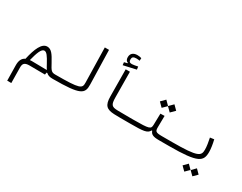

<svg xmlns="http://www.w3.org/2000/svg" viewBox="-116 -1504 3162 2506"><g transform="rotate(30 1465.0 -250.5)"><path d="M77.1 319.3H138.7L135.7 90.3C134.8 29.3 153.3 2 231.9 2C288.6 2 391.1 3.4 463.9 3.9L469.2 -28.8L480.5 -29.3C504.9 -5.9 532.7 2 580.1 2C603.5 2 616.2 -5.9 616.2 -32.2C616.2 -53.7 607.4 -63 585.9 -63C523.4 -63 513.7 -75.7 460.9 -174.8C406.7 -274.4 371.1 -328.1 309.1 -328.1C227.1 -328.1 177.7 -213.9 140.6 -47.4C91.8 -25.4 71.8 21.5 73.2 92.8ZM455.6 -59.6C391.6 -61.5 293.5 -63 227.5 -63C217.3 -63 207.5 -62.5 198.7 -61.5C229.5 -182.6 258.3 -263.2 302.7 -263.2C336.4 -263.2 365.7 -220.7 414.1 -131.3C430.2 -101.6 442.9 -78.1 455.6 -59.6Z M580.1 2C1000.5 2 1043.9 -39.1 1040 -180.7L1026.9 -693.4H963.4L975.1 -169.4C977.1 -81.1 954.1 -63 585.9 -63C566.4 -63 552.7 -56.2 552.7 -31.2C552.7 -8.8 561 2 580.1 2Z M1752 2C1769 2 1778.3 -12.2 1778.3 -35.2C1778.3 -52.7 1770.5 -63 1757.8 -63C1739.7 -63 1723.1 -63 1707 -63C1631.3 -63 1573.7 -63 1519.5 -64.5C1431.2 -66.9 1410.2 -85 1409.2 -197.3L1405.8 -582.5H1342.3L1345.7 -175.3C1346.7 -41 1390.1 -5.9 1503.9 0C1562 2.4 1627.4 2 1697.3 2C1715.3 2 1733.4 2 1752 2ZM1280.8 -608.9 1471.2 -651.9 1465.3 -695.3C1435.1 -689.5 1399.4 -681.2 1377.9 -681.2C1344.7 -681.2 1331.1 -692.9 1331.1 -727.5C1331.1 -759.3 1347.2 -775.4 1393.6 -775.4C1411.1 -775.4 1426.8 -772.9 1443.4 -770.5L1445.8 -810.1C1427.2 -816.4 1408.2 -819.8 1384.3 -819.8C1323.7 -819.8 1286.1 -790 1286.1 -733.9C1286.1 -699.7 1298.3 -678.7 1324.2 -669.9V-663.6L1275.9 -651.4Z M1752 2C1941.4 2 2004.4 -2.4 2034.2 -60.5H2043C2059.1 -15.1 2091.3 2 2179.2 2H2337.9C2361.3 2 2377 -4.9 2377 -33.2C2377 -55.2 2368.7 -63 2343.8 -63H2190.4C2088.4 -63 2083.5 -78.1 2083.5 -142.6L2085.9 -309.6L2023.9 -307.6L2020 -137.7C2018.6 -71.8 2002 -63 1757.8 -63ZM2121.6 -381.3 2183.6 -442.9 2121.6 -504.9 2060.5 -443.4 1999.5 -504.9 1938 -442.9 1999.5 -381.3 2060.5 -441.9Z M2337.9 2C2770.5 2 2825.2 -49.3 2825.2 -191.4C2825.2 -241.2 2814.9 -306.2 2799.8 -369.1L2739.7 -360.8C2752 -301.8 2762.7 -241.2 2762.7 -192.4C2762.7 -97.2 2734.9 -63 2343.8 -63C2333 -63 2325.2 -53.7 2325.2 -33.7C2325.2 -9.8 2328.6 2 2337.9 2ZM2671.9 191.9 2731.9 132.3 2671.9 71.8 2611.8 132.3ZM2793.9 191.9 2854 132.3 2793.9 71.8 2733.9 132.3Z"/></g></svg>

Font: Cascadia Code PL Light
Style: Regular
Weight: 300
Monospace: yes
Designer: Aaron Bell
Foundry: Saja Typeworks
Version: Version 2404.023